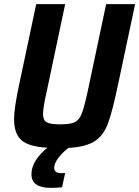

<svg xmlns="http://www.w3.org/2000/svg" viewBox="-20 -708 673 928"><path d="M633 -688 552 -306Q524 -172 502.5 -113Q481 -54 438.5 -26Q396 2 311 7Q284 27 263 54Q242 81 242 104Q242 116 250.5 122.5Q259 129 280 129L295 128L280 197Q256 200 225 200Q132 200 132 134Q132 101 152 68.5Q172 36 209 6Q119 1 83.5 -30.5Q48 -62 48 -132Q48 -186 74 -306L155 -688H295L206 -267Q188 -188 188 -157Q188 -127 205.5 -117Q223 -107 271 -107Q320 -107 341.5 -117.5Q363 -128 375 -158.5Q387 -189 404 -267L493 -688Z"/></svg>

Font: Saira Semi Condensed SemiBold
Style: Italic
Weight: 600
Width: 4
Italic angle: -12°
Designer: Hector Gatti with collaboration of the Omnibus-Type team
Foundry: Omnibus-Type
Version: Version 1.001; ttfautohint (v1.8)